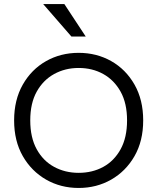

<svg xmlns="http://www.w3.org/2000/svg" viewBox="-20 -922 780 952"><path d="M370 10Q281 10 208.5 -31.5Q136 -73 93 -148Q50 -223 50 -325Q50 -427 93 -502.5Q136 -578 208.5 -619Q281 -660 370 -660Q459 -660 531.5 -619Q604 -578 647 -502.5Q690 -427 690 -325Q690 -223 647 -148Q604 -73 531.5 -31.5Q459 10 370 10ZM370 -65Q438 -65 492 -94.5Q546 -124 578 -182Q610 -240 610 -325Q610 -410 578 -467.5Q546 -525 492 -555Q438 -585 370 -585Q303 -585 248.5 -555Q194 -525 162 -467.5Q130 -410 130 -325Q130 -240 162 -182Q194 -124 248.5 -94.5Q303 -65 370 -65ZM334 -741 194 -902H299L405 -741Z"/></svg>

Font: Syne
Style: Regular
Weight: 400
Designer: Lucas Descroix
Foundry: Bonjour Monde
Version: Version 2.200